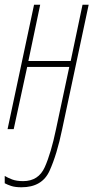

<svg xmlns="http://www.w3.org/2000/svg" viewBox="-25 -546 407 812"><path d="M66 246Q153 246 184.5 176.5Q216 107 238 0L350 -526H324L274 -288H95L145 -526H119L7 0H33L90 -263H268L212 0Q191 101 164.5 160.5Q138 220 73 220Q45 220 26.5 213Q8 206 -5 198V229Q6 235 22.5 240.5Q39 246 66 246Z"/></svg>

Font: Noto Sans Display Condensed Thin
Style: Italic
Weight: 250
Width: 3
Italic angle: -12°
Designer: Monotype Design Team
Foundry: Monotype Imaging Inc.
Version: Version 1.900